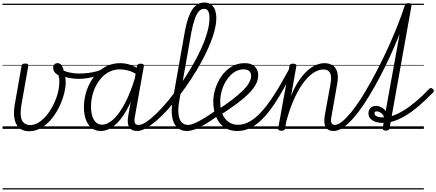

<svg xmlns="http://www.w3.org/2000/svg" viewBox="-20 -1018 3448 1517"><path d="M210 19Q175 19 149.5 5Q124 -9 109.5 -36Q95 -63 91.5 -101Q88 -139 96 -188L150 -496Q152 -506 158.5 -511Q165 -516 179 -516Q195 -516 200 -510.5Q205 -505 203 -495L149 -188Q143 -152 143 -123.5Q143 -95 151 -74Q159 -53 176 -41.5Q193 -30 220 -30Q258 -30 294.5 -56Q331 -82 361.5 -124Q392 -166 413.5 -215.5Q435 -265 443 -311Q449 -346 449 -373.5Q449 -401 442 -423Q420 -435 410 -450.5Q400 -466 400 -482Q400 -498 409.5 -508.5Q419 -519 435 -519Q456 -519 468.5 -499Q481 -479 485 -447Q492 -431 495.5 -410Q499 -389 499 -364.5Q499 -340 494 -314Q484 -256 459 -197.5Q434 -139 396 -89.5Q358 -40 311 -10.5Q264 19 210 19ZM0 469H574V479H0ZM0 -20H574V0H0ZM0 -505H574V-500H0ZM0 -989H574V-979H0Z M598 -395Q559 -395 519.5 -404Q480 -413 445 -433Q440 -438 439.5 -445.5Q439 -453 442.5 -460Q446 -467 451.5 -470.5Q457 -474 464 -470Q490 -454 527.5 -445.5Q565 -437 604 -437Q639 -437 676.5 -441.5Q714 -446 747.5 -455.5Q781 -465 806 -479Q816 -485 821 -479.5Q826 -474 825.5 -465Q825 -456 817 -451Q768 -423 712 -409Q656 -395 598 -395ZM574 469V479ZM574 -20V0ZM574 -505V-500ZM574 -989V-979Z M775 17Q735 17 705.5 -5.5Q676 -28 659.5 -70.5Q643 -113 643 -172Q643 -220 655 -269Q667 -318 691 -363Q715 -408 749.5 -443Q784 -478 829.5 -498.5Q875 -519 930 -519Q968 -519 1005.5 -507Q1043 -495 1078 -472L1070 -424Q1028 -452 992 -461Q956 -470 927 -470Q885 -470 849.5 -453.5Q814 -437 786 -407.5Q758 -378 738.5 -340.5Q719 -303 709 -260.5Q699 -218 699 -175Q699 -135 708.5 -103Q718 -71 737 -52Q756 -33 787 -33Q829 -33 875 -74.5Q921 -116 966 -200Q1011 -284 1049 -411L1069 -360Q1027 -230 979.5 -146.5Q932 -63 880.5 -23Q829 17 775 17ZM1064 17Q1040 17 1024 9Q1008 1 999.5 -14.5Q991 -30 989.5 -53.5Q988 -77 994 -107L1062 -495Q1065 -506 1071.5 -510.5Q1078 -515 1091 -515Q1107 -515 1113 -509Q1119 -503 1116 -492L1048 -109Q1039 -68 1044.5 -49.5Q1050 -31 1074 -31Q1084 -31 1088.5 -23.5Q1093 -16 1092 -7Q1091 2 1084 9.5Q1077 17 1064 17ZM574 469H1209V479H574ZM574 -20H1209V0H574ZM574 -505H1209V-500H574ZM574 -989H1209V-979H574Z M1064 17Q1051 17 1046.5 9.5Q1042 2 1044 -7Q1046 -16 1054 -23.5Q1062 -31 1075 -31Q1101 -31 1138 -56Q1175 -81 1220 -125Q1265 -169 1312.5 -227Q1360 -285 1406.5 -352Q1453 -419 1494.5 -489.5Q1536 -560 1567.5 -629Q1599 -698 1617 -761Q1635 -824 1635 -874Q1635 -887 1643.5 -893.5Q1652 -900 1662.5 -900Q1673 -900 1681 -893.5Q1689 -887 1689 -874Q1689 -829 1674 -772.5Q1659 -716 1631.5 -652Q1604 -588 1567.5 -522Q1531 -456 1488 -390.5Q1445 -325 1399 -265Q1353 -205 1306.5 -153.5Q1260 -102 1215.5 -64Q1171 -26 1132.5 -4.5Q1094 17 1064 17ZM1209 469V479ZM1209 -20V0ZM1209 -505V-500ZM1209 -989V-979Z M1456 17Q1409 17 1379 -12Q1349 -41 1340 -96.5Q1331 -152 1345 -229L1442 -778Q1464 -891 1500.5 -944.5Q1537 -998 1595 -998Q1628 -998 1649 -981.5Q1670 -965 1679.5 -937Q1689 -909 1689 -875Q1689 -862 1681 -856Q1673 -850 1662.5 -850Q1652 -850 1643.5 -856Q1635 -862 1635 -875Q1635 -896 1631.5 -912.5Q1628 -929 1618.5 -938.5Q1609 -948 1592 -948Q1569 -948 1551.5 -929Q1534 -910 1519.5 -869.5Q1505 -829 1492 -764L1397 -225Q1385 -158 1390.5 -115Q1396 -72 1415.5 -51.5Q1435 -31 1467 -31Q1477 -31 1482 -23.5Q1487 -16 1486 -7Q1485 2 1477 9.5Q1469 17 1456 17ZM1209 469H1603V479H1209ZM1209 -20H1603V0H1209ZM1209 -505H1603V-500H1209ZM1209 -989H1603V-979H1209Z M1457 17Q1446 17 1441 9.5Q1436 2 1437 -7Q1438 -16 1445.5 -23.5Q1453 -31 1468 -31Q1485 -31 1511.5 -41.5Q1538 -52 1581 -77Q1624 -102 1688 -147Q1697 -152 1704 -149Q1711 -146 1715 -138.5Q1719 -131 1717.5 -122Q1716 -113 1707 -107Q1639 -58 1592 -31Q1545 -4 1513 6.5Q1481 17 1457 17ZM1603 469V479ZM1603 -20V0ZM1603 -505V-500ZM1603 -989V-979Z M1703 -152Q1766 -193 1814.5 -230.5Q1863 -268 1896.5 -300.5Q1930 -333 1947 -362.5Q1964 -392 1964 -417Q1964 -444 1948.5 -457Q1933 -470 1904 -470Q1864 -470 1830.5 -447.5Q1797 -425 1772 -387.5Q1747 -350 1733.5 -305.5Q1720 -261 1720 -218Q1720 -172 1730.5 -137Q1741 -102 1760 -79Q1779 -56 1804.5 -44Q1830 -32 1860 -32Q1870 -32 1874 -24.5Q1878 -17 1877 -7.5Q1876 2 1870.5 9.5Q1865 17 1855 17Q1793 17 1750.5 -13.5Q1708 -44 1686.5 -96.5Q1665 -149 1665 -215Q1665 -265 1682 -318.5Q1699 -372 1731 -417.5Q1763 -463 1809 -491Q1855 -519 1913 -519Q1951 -519 1974.5 -505.5Q1998 -492 2009 -470.5Q2020 -449 2020 -423Q2020 -388 2002 -353Q1984 -318 1947.5 -281Q1911 -244 1856 -202.5Q1801 -161 1727 -113ZM1603 469H2091V479H1603ZM1603 -20H2091V0H1603ZM1603 -505H2091V-500H1603ZM1603 -989H2091V-979H1603Z M1855 17Q1846 17 1841.5 9.5Q1837 2 1838 -7.5Q1839 -17 1844.5 -24.5Q1850 -32 1860 -32Q1905 -32 1949.5 -56Q1994 -80 2042 -131Q2090 -182 2144 -265.5Q2198 -349 2262 -468Q2266 -477 2275 -475Q2284 -473 2290.5 -466.5Q2297 -460 2292 -451Q2232 -332 2178 -243.5Q2124 -155 2072 -97.5Q2020 -40 1967 -11.5Q1914 17 1855 17ZM2090 469V479ZM2090 -20V0ZM2090 -505V-500ZM2090 -989V-979Z M2617 17Q2594 17 2577.5 9Q2561 1 2552.5 -14.5Q2544 -30 2542.5 -53Q2541 -76 2546 -106L2590 -347Q2598 -388 2595 -415Q2592 -442 2577 -455.5Q2562 -469 2534 -469Q2501 -469 2463.5 -447Q2426 -425 2387 -377Q2348 -329 2310.5 -250.5Q2273 -172 2242 -59L2233 -4Q2231 6 2224.5 10.5Q2218 15 2203 15Q2191 15 2183.5 10Q2176 5 2178 -5L2267 -495Q2269 -506 2275 -510.5Q2281 -515 2295 -515Q2310 -515 2316.5 -509.5Q2323 -504 2321 -493L2280 -261Q2309 -333 2343 -382.5Q2377 -432 2412 -462.5Q2447 -493 2480.5 -506Q2514 -519 2543 -519Q2580 -519 2607 -502.5Q2634 -486 2644.5 -448.5Q2655 -411 2643 -349L2601 -109Q2592 -68 2597.5 -49.5Q2603 -31 2627 -31Q2637 -31 2641.5 -23.5Q2646 -16 2645 -7Q2644 2 2637 9.5Q2630 17 2617 17ZM2091 469H2762V479H2091ZM2091 -20H2762V0H2091ZM2091 -505H2762V-500H2091ZM2091 -989H2762V-979H2091Z M2616 17Q2605 17 2600.5 9.5Q2596 2 2598 -7Q2600 -16 2606.5 -23.5Q2613 -31 2624 -31Q2650 -31 2682.5 -57Q2715 -83 2752.5 -128.5Q2790 -174 2829.5 -235.5Q2869 -297 2909 -369Q2949 -441 2988 -519Q3027 -597 3062 -676Q3097 -755 3126.5 -830.5Q3156 -906 3178 -973Q3180 -981 3187 -985Q3194 -989 3201.5 -988.5Q3209 -988 3214 -984Q3219 -980 3217 -973Q3195 -901 3165 -821Q3135 -741 3099 -657Q3063 -573 3023 -491.5Q2983 -410 2940.5 -334.5Q2898 -259 2855.5 -195Q2813 -131 2771 -83.5Q2729 -36 2689.5 -9.5Q2650 17 2616 17ZM2762 469H2787V479H2762ZM2762 -20H2787V0H2762ZM2762 -505H2787V-500H2762ZM2762 -989H2787V-979H2762Z M3028 14Q3016 14 3009 9Q3002 4 3004 -6L3011 -47Q2983 -46 2955.5 -53Q2928 -60 2909.5 -77.5Q2891 -95 2891 -123Q2891 -148 2907 -164.5Q2923 -181 2950 -181Q2973 -181 2993.5 -170Q3014 -159 3027 -140L3178 -973Q3180 -984 3187 -988.5Q3194 -993 3207 -993Q3223 -993 3228.5 -988Q3234 -983 3231 -972L3075 -101Q3119 -115 3167 -144Q3215 -173 3266 -216Q3317 -259 3371 -316Q3376 -321 3383 -322.5Q3390 -324 3399 -316Q3408 -309 3408 -302Q3408 -295 3403 -289Q3350 -234 3294.5 -185.5Q3239 -137 3181.5 -102.5Q3124 -68 3067 -54L3058 -4Q3056 5 3049.5 9.5Q3043 14 3028 14ZM3014 -91Q3008 -114 2990 -126Q2972 -138 2956 -138Q2939 -138 2939 -124Q2939 -109 2951.5 -101.5Q2964 -94 2981 -92Q2998 -90 3014 -91ZM2787 469H3329V479H2787ZM2787 -20H3329V0H2787ZM2787 -505H3329V-500H2787ZM2787 -989H3329V-979H2787Z"/></svg>

Font: Playwrite DE VA Guides
Style: Regular
Weight: 400
Designer: Veronika Burian, José Scaglione
Foundry: TypeTogether
Version: Version 1.003